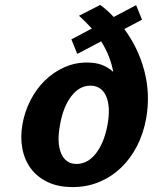

<svg xmlns="http://www.w3.org/2000/svg" viewBox="-20 -749 621 780"><path d="M270 -589 353 -633Q329 -660 301 -685L387 -729Q417 -707 442 -680L533 -728L557 -669L485 -631Q542 -554 566.5 -460.5Q591 -367 574 -269Q563 -207 536.5 -155.5Q510 -104 471 -67Q432 -30 382.5 -9.5Q333 11 275 11Q217 11 174.5 -9Q132 -29 106 -63.5Q80 -98 71 -144.5Q62 -191 71 -243Q80 -295 103.5 -341Q127 -387 161.5 -421Q196 -455 240 -475Q284 -495 333 -495Q368 -495 393.5 -485.5Q419 -476 440 -457Q435 -486 423 -517.5Q411 -549 391 -581L294 -530ZM224 -243Q210 -168 228.5 -125.5Q247 -83 291 -83Q336 -83 369.5 -125.5Q403 -168 417 -243Q430 -316 411 -358.5Q392 -401 347 -401Q303 -401 270 -358.5Q237 -316 224 -243Z"/></svg>

Font: LT Museum
Style: Bold Italic
Weight: 700
Designer: Daniel Lyons
Foundry: LyonsType
Version: Version 1.011